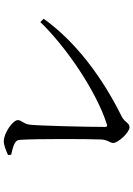

<svg xmlns="http://www.w3.org/2000/svg" viewBox="139 -866 721 1040"><g transform="rotate(-90 500.0 -345.5)"><path d="M182 -646C253 -631 262 -619 263 -597C269 -522 268 -228 265 -159C264 -125 246 -110 246 -93C246 -67 303 -5 331 -5C355 -5 356 -30 389 -47C603 -153 795 -297 919 -470L901 -488C760 -342 518 -181 345 -127C336 -125 333 -128 333 -138C333 -231 339 -490 345 -544C348 -576 370 -591 370 -610C370 -636 301 -686 255 -686C234 -686 205 -674 181 -663Z"/></g></svg>

Font: Source Han Serif JP Medium
Style: Regular
Weight: 500
Designer: Ryoko NISHIZUKA 西塚涼子 (kana & ideographs); Frank Grießhammer (Latin, Greek & Cyrillic); Wenlong ZHANG 张文龙 (bopomofo); San
Foundry: Adobe Systems Incorporated
Version: Version 1.001;PS 1.001;hotconv 16.6.54;makeotf.lib2.5.65590